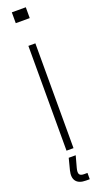

<svg xmlns="http://www.w3.org/2000/svg" viewBox="-190 -823 539 1033"><g transform="rotate(-20 80.0 -306.5)"><path d="M40 -738V-800H120V-738ZM62 0V-600H102V0ZM127 187H106Q65.5 187 49.5 166Q33.5 145 43 106L60 40H100L82 106Q75.5 130 81.2 140.5Q87 151 107 151H127Z"/></g></svg>

Font: Big Shoulders Stencil Text Thin
Style: Regular
Weight: 100
Designer: Patric King
Foundry: XO Type Co
Version: Version 2.001